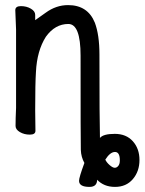

<svg xmlns="http://www.w3.org/2000/svg" viewBox="-20 -511 567 753"><path d="M331 222Q290 222 290 198Q290 185 311 128Q298 105 297 77Q296 49 296 -293Q296 -417 248 -417Q196 -417 160 -367Q125 -312 121 -229Q118 -184 118 -79L119 2Q119 17 97 17Q75 17 58 7Q41 -3 41 -17Q41 -44 43 -88V-395Q40 -458 40 -471Q40 -487 62 -487Q84 -487 101 -477Q118 -467 118 -453V-432L159 -461Q200 -491 247 -491Q324 -491 352 -422Q370 -374 370 -297Q370 -37 372 30Q385 14 430 14Q475 14 501 43Q527 72 527 116.5Q527 161 501 191.5Q475 222 431 222Q387 222 360 193L361 192V193Q361 222 331 222ZM450 118Q450 85 431 85Q412 85 393 115Q398 126 410 136.5Q422 147 430 147Q438 147 444 139.5Q450 132 450 118Z"/></svg>

Font: LXGW WenKai Mono Medium
Style: Regular
Weight: 500
Monospace: yes
Designer: LXGW / Fontworks Inc.
Foundry: LXGW / Fontworks Inc.
Version: Version 1.520; June 14, 2025